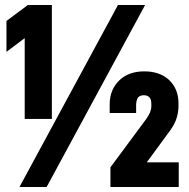

<svg xmlns="http://www.w3.org/2000/svg" viewBox="-20 -730 759 770"><path d="M5.9 -522V-646L91.8 -710H188V-252.9H79.1V-577.1ZM562 -710 167 20H58.1L453.1 -710ZM565.9 -252Q578.1 -269.5 582 -279.8Q586.9 -293 586.9 -305.2V-313Q586.9 -332 579.1 -339.8Q570.8 -348.1 557.1 -348.1Q542.5 -348.1 534.2 -339.8Q525.9 -328.1 525.9 -308.1V-276.9H419.9V-312Q419.9 -370.6 459 -408.2Q496.1 -443.8 559.1 -443.8Q620.6 -443.8 658.2 -409.2Q695.8 -373 695.8 -315.9V-305.2Q695.8 -275.4 685.1 -247.1Q675.3 -222.2 652.8 -193.8L568.8 -79.1H696.8V20H422.9V-59.1Z"/></svg>

Font: D-DIN-PRO SemiBold
Style: Bold
Weight: 600
Designer: datto
Foundry: CyberFei
Version: Version 1.000;hotconv 1.0.109;makeotfexe 2.5.65596